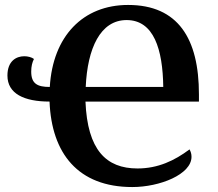

<svg xmlns="http://www.w3.org/2000/svg" viewBox="-20 -745 878 775"><path d="M514 10C625 10 753 -41 753 -112C753 -124 750 -133 745 -142C685 -97 618 -65 535 -65C408 -65 333 -140 325 -335H783V-364C783 -589 699 -725 497 -725C315 -725 193 -599 181 -394C131 -394 106 -407 106 -456C106 -477 110 -493 117 -507C108 -514 92 -518 78 -518C45 -518 10 -498 10 -440C10 -367 77 -335 180 -335C188 -126 295 10 514 10ZM326 -394C333 -550 385 -664 491 -664C601 -664 637 -546 639 -394Z"/></svg>

Font: Noto Serif Semi
Style: Regular
Weight: 600
Designer: Monotype Design Team
Foundry: Monotype Imaging Inc.
Version: Version 1.002